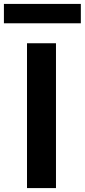

<svg xmlns="http://www.w3.org/2000/svg" viewBox="-55 -961 433 981"><path d="M83 -740H231V0H83ZM-35 -941H358V-842H-35Z"/></svg>

Font: Encode Sans Wide
Style: SemiBold
Weight: 600
Designer: Pablo Impallari, Andres Torresi
Foundry: Pablo Impallari, Andres Torresi
Version: Version 1.000; ttfautohint (v1.00) -l 8 -r 50 -G 200 -x 14 -